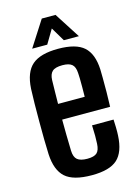

<svg xmlns="http://www.w3.org/2000/svg" viewBox="-118 -832 655 905"><g transform="rotate(-15 210.0 -379.0)"><path d="M216 8.5Q125.5 8.5 86.5 -26.5Q47.5 -61.5 43.5 -140Q42 -171 41.5 -213Q41 -255 41 -300Q41 -345 41.5 -386.5Q42 -428 43.5 -459Q48 -539.5 88.2 -574Q128.5 -608.5 214.5 -608.5Q302 -608.5 340.5 -574Q379 -539.5 382.5 -463Q383 -451.5 383.2 -421Q383.5 -390.5 383.2 -352.8Q383 -315 381.5 -281H147.5Q147.5 -244 148.2 -206.2Q149 -168.5 150 -128.5Q151 -97.5 166.2 -84.8Q181.5 -72 215 -72Q248.5 -72 262 -84.8Q275.5 -97.5 277 -128.5Q278 -144 278 -167Q278 -190 276.5 -218.5H381.5Q382.5 -205.5 383 -180.8Q383.5 -156 382.5 -140Q378.5 -60.5 340.5 -26Q302.5 8.5 216 8.5ZM148 -357.5H278Q278.5 -381.5 278.5 -405.5Q278.5 -429.5 278.2 -447.8Q278 -466 277 -473.5Q275.5 -504 261 -516.2Q246.5 -528.5 214.5 -528.5Q179.5 -528.5 165.2 -515.2Q151 -502 150 -473.5Q149.5 -444.5 148.8 -415.2Q148 -386 148 -357.5ZM97.5 -640.5 178 -766H245L325.5 -640.5H252L211.5 -708.5L171 -640.5Z"/></g></svg>

Font: Big Shoulders Medium
Style: Regular
Weight: 500
Designer: Patric King
Foundry: XO Type Co
Version: Version 2.002